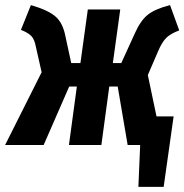

<svg xmlns="http://www.w3.org/2000/svg" viewBox="-40 -568 722 752"><path d="M573 -112H640L601 164H502L509 0H460L421 -229H388L357 0H230L261 -229H231L131 0H-20L123 -285L100 -387Q95 -414 82.5 -427Q70 -440 42 -451L81 -548Q147 -529 176.5 -504Q206 -479 216 -427L239 -321H275L304 -531H431L402 -321H435L488 -437Q510 -487 538.5 -510Q567 -533 626 -548L662 -449Q628 -436 611.5 -420Q595 -404 580 -369L539 -274Z"/></svg>

Font: Fira Sans Extra Condensed
Style: Bold Italic
Weight: 700
Width: 3
Italic angle: -8°
Designer: Carrois Corporate & Edenspiekermann AG
Foundry: Carrois Corporate GbR & Edenspiekermann AG
Version: Version 4.203